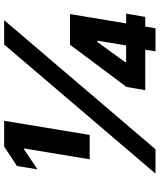

<svg xmlns="http://www.w3.org/2000/svg" viewBox="58 -826 768 923"><g transform="rotate(-90 441.5 -364.0)"><path d="M322.8 -727.5 254.9 -316.4H137.7L189.9 -631.8H185.5L89.4 -567.4L105.5 -666L198.7 -727.5ZM68.8 0 689.5 -727.5H806.6L186 0ZM470.2 -49.3 485.4 -139.2 688.5 -411.1H835.9L791 -141.1H837.9L822.3 -49.3H775.9L767.6 0H656.7L664.6 -49.3ZM685.1 -141.1 708 -279.8H702.1L605.5 -147L604.5 -141.1Z"/></g></svg>

Font: Inter Black
Style: Italic
Weight: 900
Italic angle: -9.39999°
Designer: Rasmus Andersson
Foundry: rsms
Version: Version 4.000;git-a52131595